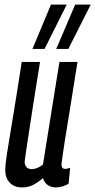

<svg xmlns="http://www.w3.org/2000/svg" viewBox="-20 -810 417 840"><path d="M77 10Q42 10 22.5 -11Q3 -32 3 -65Q3 -90 11.5 -144Q20 -198 36 -293.5Q52 -389 75 -539H155Q136 -422 124.5 -347.5Q113 -273 106 -227.5Q99 -182 95 -154.5Q91 -127 88 -105Q87 -90 95 -80Q103 -70 118 -70Q142 -70 168 -90L240 -539H319Q299 -411 285.5 -329Q272 -247 264.5 -199.5Q257 -152 254 -129.5Q251 -107 250 -99.5Q249 -92 249 -90Q249 -71 265 -71Q274 -71 287 -76L280 -6Q269 1 253 5.5Q237 10 225 10Q203 10 188 -1Q173 -12 168 -31Q144 -10 123 0Q102 10 77 10ZM226 -596 309 -790H377L279 -596ZM122 -596 203 -790H272L175 -596Z"/></svg>

Font: Georama Extra Condensed Medium
Style: Italic
Weight: 500
Width: 2
Italic angle: -9°
Designer: Jean-Baptiste Levee
Foundry: Production Type
Version: Version 1.000